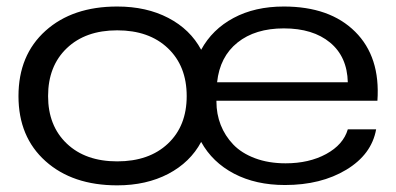

<svg xmlns="http://www.w3.org/2000/svg" viewBox="-20 -553 1201 583"><path d="M335.9 9.8Q200.2 9.8 118.2 -63.7Q36.1 -137.2 36.1 -261.2Q36.1 -385.7 118.2 -459.5Q200.2 -533.2 335.9 -533.2Q424.8 -533.2 491.2 -498.5Q557.6 -463.9 590.8 -401.9Q624.5 -463.9 689.2 -498.5Q753.9 -533.2 841.8 -533.2Q981.4 -533.2 1058.3 -456.8Q1135.3 -380.4 1126 -247.1H637.2V-244.1Q637.2 -207 650.1 -173.8Q663.1 -140.6 688.2 -114.3Q713.4 -87.9 754.4 -72.5Q795.4 -57.1 847.2 -57.1Q918.5 -57.1 970.5 -85.4Q1022.5 -113.8 1036.1 -160.2H1122.1Q1108.4 -84 1031.5 -37.6Q954.6 8.8 845.2 8.8Q756.8 8.8 690.9 -25.6Q625 -60.1 590.8 -122.1Q557.6 -60.1 491 -25.1Q424.3 9.8 335.9 9.8ZM126 -261.2Q126 -170.9 182.9 -116.9Q239.7 -63 335.9 -63Q432.6 -63 489.7 -116.7Q546.9 -170.4 546.9 -261.2Q546.9 -352.5 489.7 -406.7Q432.6 -460.9 335.9 -460.9Q239.7 -460.9 182.9 -406.7Q126 -352.5 126 -261.2ZM639.2 -303.2H1036.1Q1034.2 -380.9 982.2 -423.8Q930.2 -466.8 841.8 -466.8Q754.9 -466.8 701.2 -423.8Q647.5 -380.9 639.2 -303.2Z"/></svg>

Font: Lumene Sans Expanded
Style: Regular
Weight: 400
Width: 7
Designer: Deni Anggara
Version: Version 1.003;Glyphs 3.1.2 (3151)